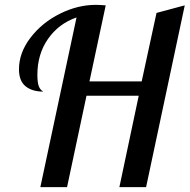

<svg xmlns="http://www.w3.org/2000/svg" viewBox="-20 -770 780 790"><path d="M624 -716.8 740.2 -748 581.1 0H471.2L550.8 -376H335.9L255.9 0H146L294.9 -698.2Q221.7 -672.9 177.7 -610.1Q133.8 -547.4 133.8 -461.9Q133.8 -430.7 139.6 -415.3Q145.5 -399.9 158.2 -393.1Q112.3 -393.1 85.2 -415Q58.1 -437 58.1 -484.9Q58.1 -553.2 105.7 -615.2Q153.3 -677.2 226.6 -713.6Q299.8 -750 374 -750Q388.7 -750 415 -748L348.1 -435.1H563Z"/></svg>

Font: Lobster Two
Style: Italic
Weight: 400
Designer: Pablo Impallari
Foundry: Pablo Impallari. www.impallari.com
Version: Version 1.006